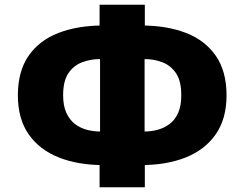

<svg xmlns="http://www.w3.org/2000/svg" viewBox="-20 -758 1026 806"><path d="M398 28V-94L442 -65H414Q308 -65 227 -97Q146 -129 100.5 -194Q55 -259 55 -358Q55 -458 99.5 -523Q144 -588 225 -619.5Q306 -651 414 -651H442L398 -621V-738H588V-621L544 -651H572Q681 -651 761.5 -619.5Q842 -588 886.5 -523Q931 -458 931 -358Q931 -259 885.5 -194Q840 -129 759.5 -97Q679 -65 572 -65H544L588 -94V28ZM400 -173V-543L435 -510H400Q360 -510 324.5 -496.5Q289 -483 267 -450.5Q245 -418 245 -358Q245 -314 258.5 -284.5Q272 -255 294 -238Q316 -221 343.5 -213.5Q371 -206 400 -206H435ZM587 -173 551 -206H587Q616 -206 643 -213.5Q670 -221 692.5 -238Q715 -255 728 -284.5Q741 -314 741 -358Q741 -418 719 -450.5Q697 -483 662 -496.5Q627 -510 587 -510H551L587 -543Z"/></svg>

Font: Nunito Sans 9pt Black
Style: Regular
Weight: 900
Version: Version 3.101;gftools[0.9.27]